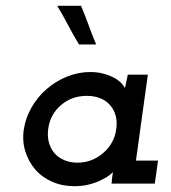

<svg xmlns="http://www.w3.org/2000/svg" viewBox="-20 -632 587 661"><path d="M62 -187Q56 -147 67 -111.5Q78 -76 101 -49Q124 -22 159 -6.5Q194 9 236 9Q265 9 289 2.5Q313 -4 330 -13Q347 -21 357 -29Q367 -37 369 -40Q368 -35 367.5 -31Q367 -27 366 -20L364 0H513L524 -79H448L489 -375H420Q418 -363 415 -351Q412 -339 410 -328Q410 -331 401.5 -341.5Q393 -352 377 -362Q361 -371 339.5 -377.5Q318 -384 291 -384Q249 -384 210 -368Q171 -352 140 -325Q109 -298 88.5 -262Q68 -226 62 -187ZM146 -188Q149 -213 160.5 -234Q172 -255 190 -270Q208 -286 230.5 -294Q253 -302 279 -302Q304 -302 324.5 -294Q345 -286 358 -271Q372 -256 378 -234.5Q384 -213 380 -187Q377 -163 365.5 -142Q354 -121 336 -106Q318 -90 295.5 -81Q273 -72 247 -72Q225 -72 207 -78.5Q189 -85 176 -96Q158 -112 150 -136Q142 -160 146 -188ZM259 -612H177Q197 -579 214.5 -545.5Q232 -512 252 -479H311Q297 -512 285 -545.5Q273 -579 259 -612Z"/></svg>

Font: Josefin Slab Thin
Style: Italic
Weight: 100
Italic angle: -12°
Designer: Santiago Orozco
Foundry: Typemade
Version: Version 2.000